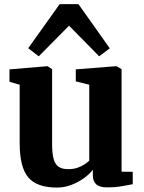

<svg xmlns="http://www.w3.org/2000/svg" viewBox="-20 -880 682 912"><path d="M487.5 10Q452.5 10 436.8 -4.8Q421 -19.5 421 -48V-73.5Q405.5 -53 378.8 -33.8Q352 -14.5 319 -1.8Q286 11 251 11Q155 11 114.2 -37.5Q73.5 -86 73.5 -199V-477.5L25 -491.5V-550.5L204 -565.5H206L227.5 -551.5V-197Q227.5 -152 234.5 -125.8Q241.5 -99.5 258.2 -88Q275 -76.5 304 -76.5Q329 -76.5 348.2 -83.2Q367.5 -90 381.5 -99.2Q395.5 -108.5 404 -117V-477.5L340 -493.5V-550.5L530 -565.5H533.5L557.5 -551.5V-64.5L610.5 -64V-5Q592.5 -1.5 560.5 4.2Q528.5 10 487.5 10ZM164 -612.5 114 -651 263.5 -860.5H352.5L501.5 -650.5L451 -612.5L308 -758Z"/></svg>

Font: Merriweather 24pt ExtraBold
Style: Regular
Weight: 800
Version: Version 2.100